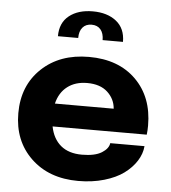

<svg xmlns="http://www.w3.org/2000/svg" viewBox="-53 -793 758 853"><g transform="rotate(5 325.5 -366.0)"><path d="M181.6 -620.6Q181.6 -680.7 221.7 -712.4Q261.7 -744.1 326.7 -744.1Q391.6 -744.1 431.6 -712.4Q471.7 -680.7 471.7 -620.6H380.9Q380.9 -650.9 366.7 -667.7Q352.5 -684.6 326.7 -684.6Q300.8 -684.6 286.4 -667.7Q272 -650.9 272 -620.6ZM607.4 -167.5Q604.5 -132.8 584.2 -101.1Q564 -69.3 529.5 -43.9Q495.1 -18.6 442.4 -3.2Q389.6 12.2 327.1 12.2Q196.3 12.2 116.2 -64.7Q36.1 -141.6 36.1 -264.6Q36.1 -388.2 116.9 -464.6Q197.8 -541 327.6 -541Q459.5 -541 537.4 -463.9Q615.2 -386.7 615.2 -259.8Q615.2 -237.8 612.8 -219.2H192.9Q203.6 -164.6 239 -135Q274.4 -105.5 333.5 -105.5Q391.1 -105.5 421.4 -124.3Q451.7 -143.1 454.6 -167.5ZM329.6 -424.8Q276.9 -424.8 241.7 -397.9Q206.5 -371.1 194.3 -321.3H456.5Q453.1 -364.7 420.4 -394.8Q387.7 -424.8 329.6 -424.8Z"/></g></svg>

Font: Epilogue
Style: Bold
Weight: 700
Designer: Tyler Finck
Foundry: Etcetera Type Co
Version: Version 2.112